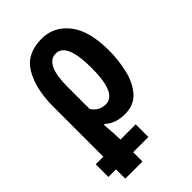

<svg xmlns="http://www.w3.org/2000/svg" viewBox="-238 -640 965 965"><g transform="rotate(-45 245.0 -157.5)"><path d="M176 -134V-292Q176 -452 253 -452Q329 -452 329 -273Q329 -93 250 -93Q203 -93 176 -134ZM177 240V174H285V84H177Q176 57 174.5 29.5Q173 2 170 -27H177Q217 10 283 10Q349 10 386 -33Q423 -76 438 -141.5Q453 -207 453 -273Q453 -414 397 -484.5Q341 -555 255 -555Q147 -555 101 -476Q55 -397 55 -274V84H1V174H55V240Z"/></g></svg>

Font: Noto Sans UI Condensed
Style: Bold
Weight: 700
Width: 3
Designer: Monotype Design Team
Foundry: Monotype Imaging Inc.
Version: 1.001